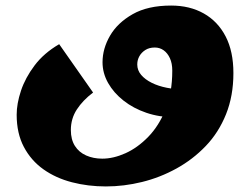

<svg xmlns="http://www.w3.org/2000/svg" viewBox="-20 -422 900 691"><path d="M361 249Q297 249 239 234Q181 219 136.5 187.5Q92 156 66 107Q40 58 40 -9Q40 -49 55.5 -95.5Q71 -142 104.5 -186.5Q138 -231 193 -263L315 -89Q278 -61 256.5 -28Q235 5 235 46Q235 80 249.5 103Q264 126 290 137.5Q316 149 348 149Q388 149 431.5 129.5Q475 110 513.5 70.5Q552 31 576 -28.5Q600 -88 600 -168Q600 -194 591.5 -212.5Q583 -231 569 -241Q555 -251 537 -251Q517 -251 503 -242Q489 -233 481.5 -219.5Q474 -206 474 -190Q474 -169 488 -152.5Q502 -136 526 -124Q550 -112 581 -106Q612 -100 646 -100L609 0Q554 0 507 -16Q460 -32 424.5 -60Q389 -88 369 -123.5Q349 -159 349 -198Q349 -247 376 -293.5Q403 -340 457.5 -371Q512 -402 596 -402Q663 -402 713.5 -373.5Q764 -345 792 -291Q820 -237 820 -159Q820 -77 793.5 -11Q767 55 720.5 103.5Q674 152 615 184.5Q556 217 491 233Q426 249 361 249Z"/></svg>

Font: Marhey Light
Style: Bold
Weight: 700
Version: Version 1.000